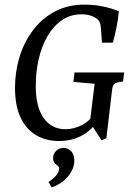

<svg xmlns="http://www.w3.org/2000/svg" viewBox="-20 -601 575 832"><path d="M235 10Q179 10 136 -15.5Q93 -41 69 -92Q45 -143 45 -221Q45 -288 64 -352Q83 -416 121.5 -468Q160 -520 216.5 -550.5Q273 -581 347 -581Q387 -581 426 -573Q465 -565 495 -552Q492 -516 484.5 -480.5Q477 -445 469 -416H422L417 -481Q416 -495 412.5 -504Q409 -513 397 -522Q387 -529 370.5 -534Q354 -539 333 -539Q287 -539 250.5 -515Q214 -491 188 -448Q162 -405 148.5 -348.5Q135 -292 135 -228Q135 -137 169.5 -89Q204 -41 264 -41Q299 -41 335 -59Q371 -77 395 -119L409 -85Q379 -38 335.5 -14Q292 10 235 10ZM420 7 378 -58H368L390 -238L298 -246L303 -287H518L513 -248L490 -244Q478 -241 473 -235Q468 -229 466 -214L441 -2ZM204 211 190 188Q208 176 221.5 161.5Q235 147 236 130Q236 123 233.5 120.5Q231 118 226 114Q219 110 214.5 102.5Q210 95 210 84Q210 66 223 53Q236 40 255 40Q275 40 288.5 54.5Q302 69 302 95Q302 130 275.5 162.5Q249 195 204 211Z"/></svg>

Font: Yrsa
Style: Italic
Weight: 400
Italic angle: -7.10001°
Designer: Anna Giedrys (Yrsa+Rasa design), David Brezina (Yrsa art-direction, Rasa art-direction, design)
Foundry: Rosetta Type Foundry
Version: Version 2.004